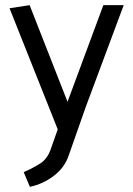

<svg xmlns="http://www.w3.org/2000/svg" viewBox="-20 -505 517 745"><path d="M175 79 204 -3 17 -473 95 -485 242 -110 381 -485H460L312 -88L246 100Q230 146 188.5 177.5Q147 209 96 220L72 163Q108 147 135 130Q162 113 175 79Z"/></svg>

Font: Palanquin
Style: Regular
Weight: 400
Designer: Pria Ravichandran
Version: Version 1.0.4